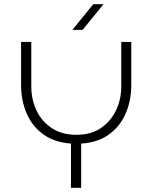

<svg xmlns="http://www.w3.org/2000/svg" viewBox="-20 -900 730 920"><path d="M320 0V-212Q240 -218 187 -256.5Q134 -295 107.5 -357Q81 -419 81 -492V-699H130V-485Q130 -424 154.5 -371.5Q179 -319 227.5 -286.5Q276 -254 346 -254Q416 -254 463.5 -286.5Q511 -319 536 -371.5Q561 -424 561 -485V-699H609V-492Q609 -419 582.5 -357Q556 -295 502.5 -256Q449 -217 369 -212V0ZM327 -757 427 -880H476L376 -757Z"/></svg>

Font: MuseoModerno Thin ExtraLight
Style: Regular
Weight: 250
Version: Version 1.002